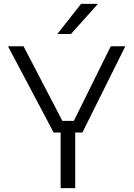

<svg xmlns="http://www.w3.org/2000/svg" viewBox="-20 -968 689 988"><path d="M21 -730H101L301 -346H360L550 -730H625L404 -286H367V0H292V-286H256ZM397 -948H484L345 -793H275Z"/></svg>

Font: Sora-SIA Light
Style: Regular
Weight: 300
Designer: Jonathan Barnbrook, Julián Moncada
Foundry: Barnbrook Fonts
Version: Version 2.000